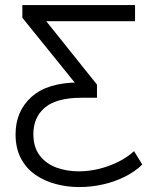

<svg xmlns="http://www.w3.org/2000/svg" viewBox="-20 -547 588 766"><path d="M296.4 199.3Q247.9 199.3 202.1 187.1Q156.4 175 120.2 149.6Q84 124.2 63.1 84.1Q42.1 44.1 42.1 -11.3Q42.1 -103.4 106 -160.7Q169.9 -218 295.6 -218H323.7L296.7 -194.5L69.2 -476.1V-526.8H518.8V-462.5H128.9L141.6 -491L366.9 -209.4V-157H305.3Q205.6 -157 159.3 -118Q113.1 -78.9 113.1 -12.5Q113.1 40.9 138.8 73.9Q164.6 106.9 205.8 121.8Q247.1 136.6 294.9 136.6Q334.2 136.6 374.4 126.8Q414.7 117 451.4 98.9Q488.1 80.7 514.8 56.1L547.6 109.3Q520.5 136.5 480 157Q439.6 177.5 392.3 188.4Q345 199.3 296.4 199.3Z"/></svg>

Font: Montserrat Alternates Thin
Style: Regular
Weight: 100
Designer: Julieta Ulanovsky
Foundry: Julieta Ulanovsky
Version: Version 9.000